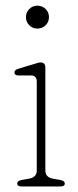

<svg xmlns="http://www.w3.org/2000/svg" viewBox="-20 -672 282 692"><path d="M114.5 -569Q97.5 -569 85.5 -581Q73.5 -593 73.5 -610.5Q73.5 -627.5 85.5 -639.5Q97.5 -651.5 114.5 -651.5Q132.5 -651.5 144.5 -639.5Q156.5 -627.5 156.5 -610.5Q156.5 -593 144.5 -581Q132.5 -569 114.5 -569ZM143.5 -428V-57Q143.5 -33 171 -28L197 -23.5Q213.5 -20.5 213.5 -10.5Q213.5 0 198 0H57.5Q42 0 42 -10.5Q42 -20.5 58.5 -23.5L84.5 -28Q112.5 -33 112.5 -57V-377.5Q112.5 -400 92.5 -400H47.5Q32 -400 32 -411Q32 -420.5 47 -424.5L98.5 -440Q107.5 -442.5 114.5 -444.8Q121.5 -447 126 -447Q143.5 -447 143.5 -428Z"/></svg>

Font: Fraunces 72pt SuperSoft Thin
Style: Regular
Weight: 100
Version: Version 1.000;[b76b70a41]